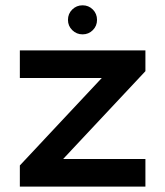

<svg xmlns="http://www.w3.org/2000/svg" viewBox="-20 -693 614 713"><path d="M232.4 -619.1Q232.4 -642.1 248.3 -657.7Q264.2 -673.3 286.6 -673.3Q309.1 -673.3 324.7 -657.7Q340.3 -642.1 340.3 -619.1Q340.3 -596.7 324.7 -581.1Q309.1 -565.4 286.6 -565.4Q264.2 -565.4 248.3 -581.1Q232.4 -596.7 232.4 -619.1ZM53.7 -78.6 357.9 -403.3H53.7V-505.9H520V-428.7L214.4 -102.5H520V0H53.7Z"/></svg>

Font: Anta
Style: Regular
Weight: 400
Designer: Sergej Lebedev
Foundry: Sergej Lebedev
Version: Version 1.000; ttfautohint (v1.8.4.7-5d5b)